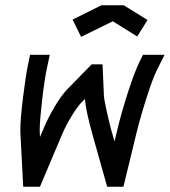

<svg xmlns="http://www.w3.org/2000/svg" viewBox="-20 -707 643 727"><path d="M157.7 -449.2Q148.4 -405.3 139.4 -327.1Q130.4 -249 130.4 -215.8V-210L131.3 -188L146.5 -223.6Q162.6 -262.2 188 -304.7Q213.4 -347.2 236.3 -370.6L327.1 -463.4H368.2L373.5 -345.2Q374 -331.5 383.5 -288.3Q393.1 -245.1 399.9 -219.7L413.6 -171.4L424.8 -218.3Q440.9 -284.7 465.3 -359.9Q489.7 -435.1 508.8 -474.1L521.5 -499.5H603L574.2 -441.9Q558.1 -409.2 535.4 -338.4Q512.7 -267.6 496.1 -200.7L447.3 0H385.7L330.6 -196.3Q307.1 -278.3 301.3 -332L289.1 -319.8Q273.4 -303.7 251.5 -268.1Q229.5 -232.4 213.9 -195.3L131.3 0H67.9L57.1 -206.1V-215.8Q57.1 -255.9 67.1 -337.6Q77.1 -419.4 86.4 -463.9L93.8 -499.5H168.5ZM448.7 -687 538.6 -631.3 499.5 -568.8 407.2 -626.5 287.1 -567.4 254.9 -632.8 363.8 -687Z"/></svg>

Font: Anka/Coder
Style: Italic
Weight: 400
Italic angle: -12°
Monospace: yes
Version: Version 001.100